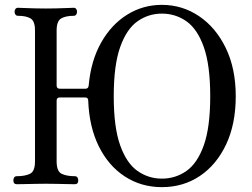

<svg xmlns="http://www.w3.org/2000/svg" viewBox="-20 -758 1038 790"><path d="M646 12Q561 12 493.5 -32Q426 -76 386.5 -156Q347 -236 343 -344Q343 -357 330 -357H226Q213 -357 213 -344V-94Q213 -53 233.5 -43Q254 -33 288 -33Q295 -33 298.5 -28Q302 -23 302 -16Q302 0 288 0Q282 0 259 -0.5Q236 -1 210.5 -1.5Q185 -2 169 -2Q153 -2 127 -1.5Q101 -1 78.5 -0.5Q56 0 49 0Q35 0 35 -16Q35 -23 38.5 -28Q42 -33 49 -33Q83 -33 103.5 -43Q124 -53 124 -94V-633Q124 -671 106 -682Q88 -693 54 -693Q47 -693 43.5 -698Q40 -703 40 -710Q40 -716 43.5 -721Q47 -726 54 -726Q59 -726 80.5 -725Q102 -724 127.5 -723.5Q153 -723 169 -723Q185 -723 210 -723.5Q235 -724 257 -725Q279 -726 284 -726Q290 -726 293.5 -721Q297 -716 297 -710Q297 -703 293.5 -698Q290 -693 284 -693Q250 -693 231.5 -682Q213 -671 213 -633V-406Q213 -393 226 -393H332Q344 -393 345 -407Q354 -508 396 -582.5Q438 -657 503 -697.5Q568 -738 646 -738Q730 -738 799 -691.5Q868 -645 909 -560.5Q950 -476 950 -362Q950 -248 910.5 -164Q871 -80 802.5 -34Q734 12 646 12ZM646 -23Q702 -23 747 -54.5Q792 -86 818.5 -160Q845 -234 845 -362Q845 -490 818.5 -564.5Q792 -639 747 -670.5Q702 -702 646 -702Q591 -702 546 -670.5Q501 -639 474.5 -564.5Q448 -490 448 -362Q448 -234 474.5 -160Q501 -86 546 -54.5Q591 -23 646 -23Z"/></svg>

Font: TsukuhouMincho
Style: Regular
Weight: 400
Designer: Iose
Foundry: Typographish
Version: Version 1.001; ttfautohint (v1.8.3)